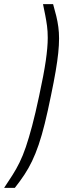

<svg xmlns="http://www.w3.org/2000/svg" viewBox="-110 -763 323 933"><path d="M-90 150Q-68 117 -49.5 88Q-31 59 -15 26.5Q1 -6 15.5 -48.5Q30 -91 46 -151Q62 -211 80 -296Q103 -402 112.5 -468Q122 -534 122 -579Q122 -611 118.5 -637Q115 -663 110 -688.5Q105 -714 99 -743H148Q157 -712 163.5 -685Q170 -658 173.5 -631.5Q177 -605 177 -576Q177 -544 173 -505.5Q169 -467 160.5 -417Q152 -367 138 -300Q122 -221 107.5 -162.5Q93 -104 78 -60Q63 -16 46 19.5Q29 55 8.5 86Q-12 117 -38 150Z"/></svg>

Font: Saira UltraCondensed
Style: Italic
Weight: 400
Width: 1
Italic angle: -12°
Designer: Hector Gatti with collaboration of the Omnibus-Type team
Foundry: Omnibus-Type
Version: Version 1.101